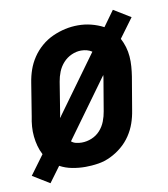

<svg xmlns="http://www.w3.org/2000/svg" viewBox="-81 -640 655 749"><g transform="rotate(-10 246.0 -265.0)"><path d="M59 47 -8 6 48 -70Q39 -87 34 -105.5Q29 -124 27 -143.5Q25 -163 26.5 -183Q28 -203 32 -222L53 -352Q57 -378 65.5 -402.5Q74 -427 89 -449.5Q104 -472 125 -490Q146 -508 170.5 -519Q195 -530 220 -535.5Q245 -541 271 -541Q298 -541 323.5 -534.5Q349 -528 372 -516L416 -577L483 -536L427 -460Q436 -443 441.5 -424.5Q447 -406 448.5 -386.5Q450 -367 448.5 -347Q447 -327 444 -308L422 -178Q418 -152 409.5 -127.5Q401 -103 386 -80.5Q371 -58 350 -40.5Q329 -23 305 -11.5Q281 0 255.5 4Q230 8 205 8Q178 8 152 3Q126 -2 104 -14ZM140 -197 309 -430Q300 -436 289 -439Q278 -442 266 -442Q247 -442 228 -433.5Q209 -425 195 -409.5Q181 -394 173.5 -375Q166 -356 163 -337L142 -207Q141 -204 140.5 -202Q140 -200 140 -197ZM207 -88Q227 -88 246.5 -96Q266 -104 280 -119.5Q294 -135 301.5 -154.5Q309 -174 312 -193L334 -323Q334 -326 334.5 -328Q335 -330 335 -333L166 -100Q174 -93 185 -90.5Q196 -88 207 -88Z"/></g></svg>

Font: Iosevka Curly Oblique
Style: Bold
Weight: 700
Italic angle: -9°
Monospace: yes
Designer: Belleve Invis
Foundry: Belleve Invis
Version: Version 11.1.0; ttfautohint (v1.8.3)